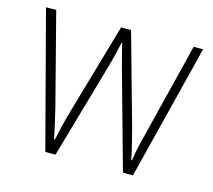

<svg xmlns="http://www.w3.org/2000/svg" viewBox="-82 -678 805 726"><g transform="rotate(15 320.5 -315.5)"><path d="M352 -424 456 -51H495L628 -580H591L502 -222C489 -171 482 -143 477 -105H474C467 -141 457 -181 445 -226L346 -580H307L205 -227C190 -175 181 -135 175 -105H172C165 -140 157 -174 144 -228L53 -580H13L152 -51H192L299 -424C309 -459 317 -492 324 -525H326C334 -492 342 -461 352 -424Z"/></g></svg>

Font: Noto Sans Tamil UI SemiCondensed ExtraLight
Style: Regular
Weight: 200
Width: 4
Designer: Jelle Bosma - Monotype Design Team
Foundry: Monotype Imaging Inc.
Version: Version 2.004